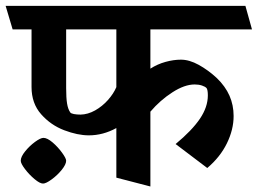

<svg xmlns="http://www.w3.org/2000/svg" viewBox="-45 -600 898 669"><path d="M769 -195.8Q769 -148.4 745.6 -100.6Q722.2 -52.7 677.2 -14.6L566.9 -98.1Q624 -145.5 651.6 -186.3Q679.2 -227.1 679.2 -267.6Q679.2 -286.6 674.8 -293Q669.9 -298.3 658.7 -302Q647.5 -305.7 633.3 -305.7Q598.1 -305.7 555.7 -278.3Q513.2 -251 479 -210.9V49.8L360.4 19V-153.8Q314 -128.4 264.6 -128.4Q225.6 -128.4 178.7 -146.2Q131.8 -164.1 98.4 -201.9Q64.9 -239.7 64.9 -296.9V-497.6H-1L-25.4 -579.6H810.1L833 -497.6H479V-360.8Q503.4 -376.5 531.5 -384.3Q559.6 -392.1 585.4 -392.1Q614.7 -392.1 647.5 -374Q680.2 -356 710.4 -328.1Q740.2 -299.3 754.6 -266.6Q769 -233.9 769 -195.8ZM360.4 -497.6H185.5V-293Q185.5 -258.8 188.7 -239.3Q191.9 -219.7 199.7 -208.5Q202.1 -204.6 212.4 -202.6Q222.7 -200.7 235.8 -200.7Q261.2 -201.2 286.4 -215.3Q311.5 -229.5 331.1 -251.5Q350.6 -273.4 360.4 -296.4ZM185.5 -40Q185.5 -27.3 170.2 -8.3Q154.8 10.7 135 25.1Q115.2 39.6 105 39.6Q93.8 39.6 75.2 23.9Q56.6 8.3 42 -11Q27.3 -30.3 27.3 -40Q27.3 -53.7 42.5 -72.5Q57.6 -91.3 76.9 -105.5Q96.2 -119.6 106.4 -119.6Q119.6 -119.6 138.2 -103.8Q156.7 -87.9 171.1 -68.1Q185.5 -48.3 185.5 -40Z"/></svg>

Font: Vesper Libre
Style: Bold
Weight: 700
Designer: Robert Keller & Kimya Gandhi
Foundry: Mota Italic
Version: Version 1.058